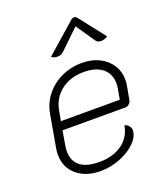

<svg xmlns="http://www.w3.org/2000/svg" viewBox="-136 -819 790 920"><g transform="rotate(-20 259.0 -359.0)"><path d="M52 -135Q52 -151 55 -167L84 -332Q93 -383 125 -423.5Q157 -464 205.5 -486.5Q254 -509 311 -509Q360 -509 398 -490Q436 -471 457.5 -437.5Q479 -404 479 -362Q479 -348 476 -331L463 -260Q461 -252 452.5 -244.5Q444 -237 436 -237H113L101 -166Q98 -150 98 -135Q98 -85 131 -59.5Q164 -34 228 -34Q298 -34 344 -67Q390 -100 400 -158Q411 -157 420.5 -146Q430 -135 430 -124Q430 -92 399.5 -61Q369 -30 320 -10.5Q271 9 220 9Q144 9 98 -30.5Q52 -70 52 -135ZM421 -281 430 -331Q433 -346 433 -359Q433 -409 399 -437Q365 -465 304 -465Q235 -465 188 -429Q141 -393 130 -331L121 -281ZM211 -577Q193 -577 182 -587L333 -720Q340 -727 350 -727Q359 -727 364 -720L468 -587Q451 -576 435 -576Q415 -576 408 -588L342 -684L242 -588Q231 -577 211 -577Z"/></g></svg>

Font: K2D Thin
Style: Italic
Weight: 100
Italic angle: -10°
Designer: Katatrad Aksorn Co.,Ltd.
Foundry: Cadson Demak Co.,Ltd.
Version: Version 1.000; ttfautohint (v1.6)